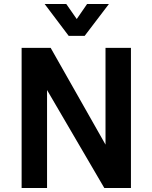

<svg xmlns="http://www.w3.org/2000/svg" viewBox="-20 -939 761 959"><path d="M88 0V-700H233L538 -162H507V-700H634V0H501L183 -544H215V0ZM323 -760 203 -919H311L396 -797H331L415 -919H524L403 -760Z"/></svg>

Font: Inclusive Sans SemiBold
Style: Regular
Weight: 600
Designer: Olivia King
Foundry: Olivia King
Version: Version 2.004